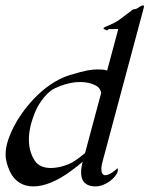

<svg xmlns="http://www.w3.org/2000/svg" viewBox="-29 -667 541 687"><path d="M166.4 -350.6C182.6 -358.4 218.9 -373.5 257 -373.5C284.8 -373.5 305 -366.7 318.7 -357.9C326.2 -353 331.3 -344.7 333 -334.5L275.4 -119.6C261.4 -107.4 242.4 -93.3 231 -86.9C214.7 -77.1 182.4 -65.9 152.6 -65.9C129.6 -65.9 108.5 -72.8 95.9 -91.3C83 -110.7 74.3 -135.9 74.3 -167.9C74.3 -185 76.8 -204 82.5 -225.1C85.7 -237.3 90.9 -251 96 -264.6C113.1 -306.6 144.7 -340.8 166.4 -350.6ZM483.7 -647.5C480.3 -647.5 476.3 -647 464.8 -638.7C458.1 -633.8 447.2 -633.3 447.2 -633.3L396.5 -595.2C374.8 -580.1 343.5 -570.8 341.5 -566.9C339.9 -562.5 351 -558.6 354.4 -558.6C357.4 -558.6 360 -563 360 -563H394.2L354.4 -414.6C343.7 -418.5 333 -418.5 319.3 -418.5C298.8 -418.5 279.1 -416 220.7 -398.4C118.4 -366.7 45.8 -263.2 22.3 -217.3C10 -193.4 1.6 -172.9 -3.1 -155.3C-7.1 -140.4 -8.9 -127.3 -8.9 -115.3C-8.9 -92 -2.3 -72.9 6.6 -53.2C23.1 -18.1 52.4 0 90.5 0C129.1 0 177.1 -19 227.4 -57.1C238.4 -65.4 253 -76.2 266.9 -87.9C262.9 -73.2 261.2 -60.7 261.2 -50.2C261.2 -12.3 284.3 0 312.2 0C349.8 0 386.2 -32.2 391.9 -53.2C394.4 -62.5 390.7 -65.4 390.3 -65.4C389.6 -61 362.9 -40 347.8 -40C337.5 -40 333.6 -49.9 333.6 -62.4C333.6 -69.3 334.8 -77.1 336.8 -84.5L484 -633.8C485.5 -639.7 486.2 -643 486.2 -644.9C486.2 -647.2 485.3 -647.5 483.7 -647.5Z"/></svg>

Font: Pierce
Style: Oblique
Weight: 400
Italic angle: -15°
Version: Version 0.2.0